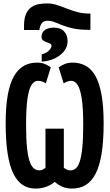

<svg xmlns="http://www.w3.org/2000/svg" viewBox="-20 -1089 640 1119"><path d="M120 -938Q120 -983 132.5 -1009.5Q145 -1036 165.5 -1049Q186 -1062 210 -1065.5Q234 -1069 256 -1069Q284 -1069 311.5 -1060Q339 -1051 368 -1039.5Q397 -1028 429.5 -1019Q462 -1010 500 -1010H507V-915H499Q445 -915 407.5 -923Q370 -931 344 -941.5Q318 -952 298 -960Q278 -968 258 -968Q236 -968 225 -955.5Q214 -943 209 -914H120ZM223 -772Q252 -780 266 -795Q280 -810 280 -822Q280 -831 271 -835.5Q262 -840 251 -843.5Q240 -847 231 -854Q222 -861 222 -874Q222 -900 241.5 -914Q261 -928 295 -928Q333 -928 353.5 -906Q374 -884 374 -849Q374 -816 353 -790Q332 -764 297.5 -748Q263 -732 223 -730ZM187 10Q145 10 113 -10.5Q81 -31 58.5 -76Q36 -121 24.5 -193.5Q13 -266 13 -371Q13 -469 25.5 -537Q38 -605 62 -646Q86 -687 119.5 -705.5Q153 -724 195 -724Q221 -724 240.5 -716.5Q260 -709 276 -696L247 -603Q236 -611 224.5 -614.5Q213 -618 201 -618Q179 -618 163.5 -593.5Q148 -569 140 -513Q132 -457 132 -363Q132 -280 137.5 -227.5Q143 -175 153.5 -146.5Q164 -118 178 -107Q192 -96 209 -96Q221 -96 229 -100.5Q237 -105 245 -111V-339H352V-111Q360 -105 369.5 -100.5Q379 -96 391 -96Q407 -96 420.5 -106.5Q434 -117 444 -145.5Q454 -174 459.5 -226.5Q465 -279 465 -363Q465 -458 456.5 -514Q448 -570 432.5 -594Q417 -618 395 -618Q383 -618 372.5 -614Q362 -610 351 -603L322 -696Q339 -709 358.5 -716.5Q378 -724 404 -724Q446 -724 479.5 -705.5Q513 -687 536 -646.5Q559 -606 571.5 -538Q584 -470 584 -371Q584 -266 572 -193Q560 -120 536.5 -75.5Q513 -31 479 -10.5Q445 10 401 10Q369 10 345 0Q321 -10 299 -29Q278 -11 249 -0.5Q220 10 187 10Z"/></svg>

Font: Noto Sans Mono
Style: Bold
Weight: 700
Designer: Monotype Design Team
Foundry: Monotype Imaging Inc.
Version: Version 2.014